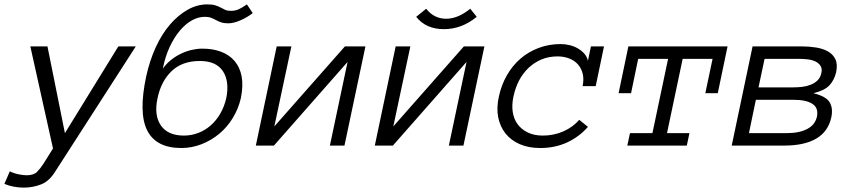

<svg xmlns="http://www.w3.org/2000/svg" viewBox="-106 -668 3947 881"><path d="M517.1 -455.1 149.9 115.2Q121.1 163.1 83 178Q44.9 192.9 2.9 192.9Q-43.9 192.9 -85.9 175.8L-61 118.2Q-41 127.9 -19.5 132.1Q2 136.2 16.1 136.2Q48.8 136.2 64.5 120.1Q80.1 104 94.2 82L137.2 13.2L33.2 -455.1H111.8L191.9 -57.1L437 -455.1Z M616.7 -216.8Q600.1 -139.2 632.1 -92.5Q664.1 -45.9 737.8 -45.9Q772 -45.9 803.5 -57.9Q835 -69.8 860.8 -92.5Q886.7 -115.2 904.8 -146.7Q922.9 -178.2 932.1 -216.8Q947.8 -294.9 916.7 -341.6Q885.7 -388.2 811 -388.2Q730 -388.2 681.4 -341.6Q632.8 -294.9 616.7 -216.8ZM564.9 -317.9Q581.1 -391.1 608.9 -451.7Q636.7 -512.2 674.3 -555.7Q711.9 -599.1 755.4 -623.5Q798.8 -647.9 845.7 -647.9Q867.7 -647.9 881.8 -643.6Q896 -639.2 907 -633.1Q918 -627 928 -622.6Q938 -618.2 953.1 -618.2Q972.7 -618.2 988.3 -625Q1003.9 -631.8 1026.9 -647.9L1053.7 -607.9Q1027.8 -587.9 996.8 -574.5Q965.8 -561 940.9 -561Q921.9 -561 908.9 -565.4Q896 -569.8 885 -575.9Q874 -582 862.5 -586.4Q851.1 -590.8 834 -590.8Q803.7 -590.8 774.4 -574.5Q745.1 -558.1 719 -527.1Q692.9 -496.1 672.4 -452.1Q651.9 -408.2 641.1 -353Q656.7 -375 677.7 -392.1Q698.7 -409.2 723.4 -421.1Q748 -433.1 773.4 -439Q798.8 -444.8 822.8 -444.8Q871.1 -444.8 908.9 -430.4Q946.8 -416 970.9 -387.5Q995.1 -358.9 1002.9 -316.4Q1010.7 -273.9 999 -216.8Q987.8 -168.9 962.4 -127Q937 -85 900.4 -54.4Q863.8 -23.9 818.8 -6.3Q773.9 11.2 726.1 11.2Q610.8 11.2 569.8 -68.8Q528.8 -148.9 564.9 -317.9Z M1163.6 -455.1H1231L1152.8 -87.9L1476.6 -455.1H1570.8L1474.6 0H1407.7L1488.8 -383.8L1150.9 0H1067.9Z M1709.5 -455.1H1776.9L1698.7 -87.9L2022.5 -455.1H2116.7L2020.5 0H1953.6L2034.7 -383.8L1696.8 0H1613.8ZM2081.5 -590.8Q2012.7 -534.2 1930.7 -534.2Q1848.6 -534.2 1803.7 -590.8L1849.6 -627.9Q1885.7 -582 1940.9 -582Q1995.6 -582 2051.8 -627.9Z M2591.8 -85.9Q2552.7 -41 2497.1 -14.9Q2441.4 11.2 2372.6 11.2Q2319.8 11.2 2279.3 -6.3Q2238.8 -23.9 2213.6 -55.4Q2188.5 -86.9 2179.9 -130.4Q2171.4 -173.8 2183.6 -227.1Q2194.8 -278.8 2220.2 -323Q2245.6 -367.2 2282 -398.7Q2318.4 -430.2 2365.5 -448Q2412.6 -465.8 2465.8 -465.8Q2486.8 -465.8 2507.3 -460.9Q2527.8 -456.1 2545.2 -446Q2562.5 -436 2575 -422.1Q2587.4 -408.2 2591.8 -389.2L2605.5 -455.1H2665.5L2627.4 -272.9H2567.4Q2573.7 -303.2 2568.1 -328.1Q2562.5 -353 2547.1 -371.1Q2531.7 -389.2 2507.1 -399.2Q2482.4 -409.2 2452.6 -409.2Q2411.6 -409.2 2378.2 -395Q2344.7 -380.9 2319.1 -356.4Q2293.5 -332 2276.1 -299.1Q2258.8 -266.1 2250.5 -227.1Q2241.7 -188 2246.6 -155Q2251.5 -122.1 2269 -98.1Q2286.6 -74.2 2315.7 -60.1Q2344.7 -45.9 2384.8 -45.9Q2435.5 -45.9 2479.5 -65.4Q2523.4 -85 2551.8 -118.2Z M3187.5 -240.2H3130.4L3163.6 -397.9H3026.4L2954.6 -57.1H3057.6L3045.4 0H2772.5L2784.7 -57.1H2887.7L2959.5 -397.9H2822.3L2789.6 -240.2H2732.4L2777.3 -455.1H3232.4Z M3708.5 -129.9Q3694.3 -64 3639.4 -32Q3584.5 0 3493.2 0H3251.5L3347.2 -455.1H3574.2Q3607.4 -455.1 3638.9 -450Q3670.4 -444.8 3693.4 -431.9Q3716.3 -418.9 3727.3 -396Q3738.3 -373 3730.5 -335.9Q3722.2 -300.8 3700.2 -276.9Q3678.2 -252.9 3626.5 -240.2Q3684.6 -226.1 3700.9 -198.5Q3717.3 -170.9 3708.5 -129.9ZM3662.6 -332Q3667.5 -353 3658.9 -366Q3650.4 -378.9 3635.5 -386Q3620.6 -393.1 3601.1 -395.5Q3581.5 -397.9 3562.5 -397.9H3402.3L3374.5 -267.1H3534.2Q3554.2 -267.1 3575.2 -269.5Q3596.2 -272 3614.7 -279.5Q3633.3 -287.1 3645.8 -299.6Q3658.2 -312 3662.6 -332ZM3642.6 -132.8Q3650.4 -172.9 3621.8 -191.4Q3593.3 -210 3536.6 -210H3362.3L3330.6 -57.1H3504.4Q3561.5 -57.1 3597.9 -76.2Q3634.3 -95.2 3642.6 -132.8Z"/></svg>

Font: Anonymous Pro
Style: Italic
Weight: 400
Italic angle: -12°
Monospace: yes
Designer: Mark Simonson
Version: Version 1.003